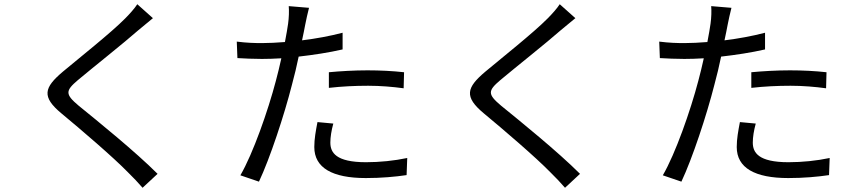

<svg xmlns="http://www.w3.org/2000/svg" viewBox="-20 -824 4040 909"><path d="M704 -738 630 -804C618 -785 593 -757 573 -737C505 -668 353 -548 278 -485C188 -409 176 -366 271 -287C364 -210 516 -80 586 -8C611 16 634 41 655 65L726 -1C620 -107 443 -250 352 -324C288 -378 289 -394 349 -445C423 -507 567 -621 635 -681C652 -695 683 -721 704 -738Z M1558 -239 1483 -246C1475 -204 1468 -167 1468 -128C1468 -29 1554 19 1712 19C1785 19 1851 13 1905 5L1908 -76C1847 -63 1778 -56 1713 -56C1570 -56 1544 -102 1544 -149C1544 -175 1549 -206 1558 -239ZM1443 -787 1347 -795C1349 -774 1348 -740 1344 -712C1341 -692 1336 -660 1329 -625C1290 -622 1254 -620 1221 -620C1185 -620 1149 -621 1101 -627L1104 -549C1140 -547 1176 -545 1220 -545C1248 -545 1279 -546 1312 -548C1304 -512 1295 -474 1286 -441C1249 -300 1178 -97 1118 6L1206 36C1258 -74 1326 -280 1362 -422C1374 -466 1385 -512 1394 -556C1464 -564 1537 -575 1602 -590V-669C1541 -653 1475 -641 1410 -633C1416 -660 1421 -686 1425 -707C1429 -727 1437 -765 1443 -787ZM1537 -482V-408C1599 -415 1660 -418 1723 -418C1781 -418 1840 -413 1891 -406L1893 -482C1839 -488 1779 -491 1720 -491C1656 -491 1590 -487 1537 -482Z M2704 -738 2630 -804C2618 -785 2593 -757 2573 -737C2505 -668 2353 -548 2278 -485C2188 -409 2176 -366 2271 -287C2364 -210 2516 -80 2586 -8C2611 16 2634 41 2655 65L2726 -1C2620 -107 2443 -250 2352 -324C2288 -378 2289 -394 2349 -445C2423 -507 2567 -621 2635 -681C2652 -695 2683 -721 2704 -738Z M3558 -239 3483 -246C3475 -204 3468 -167 3468 -128C3468 -29 3554 19 3712 19C3785 19 3851 13 3905 5L3908 -76C3847 -63 3778 -56 3713 -56C3570 -56 3544 -102 3544 -149C3544 -175 3549 -206 3558 -239ZM3443 -787 3347 -795C3349 -774 3348 -740 3344 -712C3341 -692 3336 -660 3329 -625C3290 -622 3254 -620 3221 -620C3185 -620 3149 -621 3101 -627L3104 -549C3140 -547 3176 -545 3220 -545C3248 -545 3279 -546 3312 -548C3304 -512 3295 -474 3286 -441C3249 -300 3178 -97 3118 6L3206 36C3258 -74 3326 -280 3362 -422C3374 -466 3385 -512 3394 -556C3464 -564 3537 -575 3602 -590V-669C3541 -653 3475 -641 3410 -633C3416 -660 3421 -686 3425 -707C3429 -727 3437 -765 3443 -787ZM3537 -482V-408C3599 -415 3660 -418 3723 -418C3781 -418 3840 -413 3891 -406L3893 -482C3839 -488 3779 -491 3720 -491C3656 -491 3590 -487 3537 -482Z"/></svg>

Font: Microsoft YaHei
Style: Regular
Weight: 400
Designer: Ryoko NISHIZUKA 西塚涼子 (kana, bopomofo & ideographs); Paul D. Hunt (Latin, Greek & Cyrillic); Sandoll Communications 산돌커뮤니
Foundry: Adobe
Version: Version 2.001;hotconv 1.0.111;makeotfexe 2.5.65597